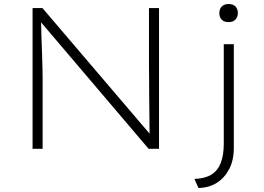

<svg xmlns="http://www.w3.org/2000/svg" viewBox="-20 -740 1315 955"><path d="M142 0V-700H191L737 -60L726 -33Q724 -44 724 -82Q724 -120 723 -170.5Q722 -221 722 -272Q722 -323 721.5 -362.5Q721 -402 721 -417V-700H771V0H719L174 -641L184 -669Q184 -654 184.5 -621Q185 -588 186.5 -546.5Q188 -505 189.5 -463.5Q191 -422 191.5 -389.5Q192 -357 192 -344V0ZM967 195 947 150Q1000 148 1031.5 128.5Q1063 109 1078 70.5Q1093 32 1093 -24V-520H1143V-4Q1143 57 1120 101Q1097 145 1058 169.5Q1019 194 967 195ZM1117 -630Q1095 -630 1083 -642Q1071 -654 1071 -675Q1071 -695 1083 -707.5Q1095 -720 1117 -720Q1139 -720 1151 -708Q1163 -696 1163 -675Q1163 -655 1151 -642.5Q1139 -630 1117 -630Z"/></svg>

Font: Lexend Exa ExtraLight
Style: Regular
Weight: 250
Designer: Bonnie Shaver-Troup, Thomas Jockin
Foundry: Lexend
Version: Version 1.007